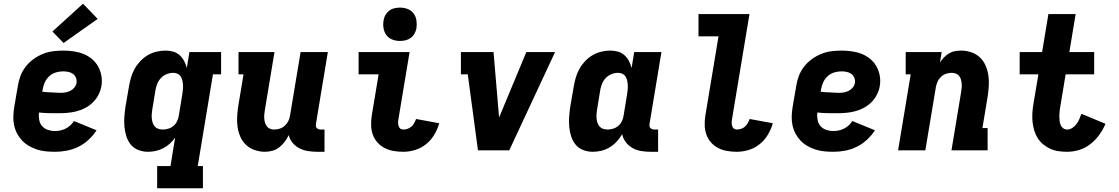

<svg xmlns="http://www.w3.org/2000/svg" viewBox="-20 -811 6040 1036"><path d="M277 8Q251 8 226.5 5.5Q202 3 179 -4.5Q156 -12 135.5 -24Q115 -36 99 -53Q83 -70 72 -91Q61 -112 56 -136Q51 -160 52 -185Q53 -210 57 -235L76 -345Q80 -373 90 -400Q100 -427 118 -450.5Q136 -474 160 -491.5Q184 -509 211 -520Q238 -531 266 -534.5Q294 -538 321 -538Q349 -538 377 -534Q405 -530 430 -520Q455 -510 475.5 -493Q496 -476 509 -453Q522 -430 527 -402.5Q532 -375 527 -346Q523 -322 511 -299Q499 -276 480.5 -258Q462 -240 439 -228Q416 -216 391.5 -210Q367 -204 343 -202Q319 -200 295 -200Q269 -200 242.5 -200.5Q216 -201 190 -204Q188 -184 191.5 -164.5Q195 -145 207 -131Q219 -117 238 -110.5Q257 -104 277 -104Q291 -104 305.5 -107Q320 -110 334 -117Q348 -124 359.5 -134.5Q371 -145 379 -158L501 -108Q483 -80 457.5 -56.5Q432 -33 402 -18.5Q372 -4 340 2Q308 8 277 8ZM308 -310Q321 -310 334.5 -312.5Q348 -315 360.5 -321.5Q373 -328 382 -339.5Q391 -351 393 -364Q395 -379 389.5 -392Q384 -405 373.5 -412.5Q363 -420 349 -423Q335 -426 321 -426Q301 -426 281 -420Q261 -414 245.5 -399.5Q230 -385 221.5 -366Q213 -347 210 -327L208 -316Q221 -314 233.5 -313.5Q246 -313 258.5 -312.5Q271 -312 283.5 -311Q296 -310 308 -310ZM323 -579 263 -641 428 -791 507 -709Z M828 205V85H900L925 -69Q913 -51 896.5 -36Q880 -21 860.5 -11Q841 -1 820 3.5Q799 8 778 8Q751 8 726.5 -1.5Q702 -11 686 -30.5Q670 -50 662 -75Q654 -100 651.5 -126.5Q649 -153 651 -180.5Q653 -208 657 -235L676 -345Q680 -369 687 -393Q694 -417 706.5 -439.5Q719 -462 737 -481Q755 -500 777 -513Q799 -526 823.5 -532Q848 -538 873 -538Q894 -538 914 -532.5Q934 -527 949 -513.5Q964 -500 973.5 -482Q983 -464 988 -444L1002 -530H1173V-410H1129L1047 85H1075V205ZM859 -112Q874 -112 889.5 -117Q905 -122 917 -132.5Q929 -143 936 -158Q943 -173 945 -188L963 -298Q965 -311 966.5 -324Q968 -337 967.5 -349.5Q967 -362 964.5 -374.5Q962 -387 956 -397Q950 -407 939 -412.5Q928 -418 915 -418Q897 -418 879.5 -411Q862 -404 849 -390.5Q836 -377 829 -360Q822 -343 819 -326L801 -216Q799 -204 798.5 -191.5Q798 -179 799.5 -167.5Q801 -156 805 -145.5Q809 -135 816.5 -127Q824 -119 835.5 -115.5Q847 -112 859 -112Z M1410 8Q1382 8 1355.5 -1Q1329 -10 1309 -28Q1289 -46 1278 -70.5Q1267 -95 1262.5 -122Q1258 -149 1259.5 -178Q1261 -207 1265 -235L1294 -410H1267V-530H1461L1409 -216Q1407 -204 1406 -192.5Q1405 -181 1406 -169.5Q1407 -158 1410.5 -147.5Q1414 -137 1420.5 -128.5Q1427 -120 1437.5 -116Q1448 -112 1460 -112Q1475 -112 1490 -117Q1505 -122 1517 -133Q1529 -144 1536 -158.5Q1543 -173 1545 -188L1602 -530H1749L1685 -144Q1684 -137 1684.5 -131Q1685 -125 1689 -120.5Q1693 -116 1699 -114Q1705 -112 1711 -112H1731V8H1691Q1666 8 1641.5 4Q1617 0 1595.5 -11Q1574 -22 1559 -40Q1544 -58 1538 -82Q1529 -63 1516 -46Q1503 -29 1486.5 -16Q1470 -3 1449.5 2.5Q1429 8 1410 8Z M2156 8Q2129 8 2103 3.5Q2077 -1 2055 -12.5Q2033 -24 2016.5 -42.5Q2000 -61 1991.5 -85Q1983 -109 1982.5 -135.5Q1982 -162 1986 -188L2023 -410H1915V-530H2190L2130 -169Q2128 -159 2128 -149.5Q2128 -140 2130.5 -131.5Q2133 -123 2139.5 -117.5Q2146 -112 2156 -112Q2167 -112 2179 -116Q2191 -120 2200 -128Q2209 -136 2215 -147Q2221 -158 2225 -169L2350 -146Q2341 -114 2323.5 -84.5Q2306 -55 2279.5 -33.5Q2253 -12 2220.5 -2Q2188 8 2156 8ZM2138 -590Q2117 -590 2097 -597.5Q2077 -605 2065 -621.5Q2053 -638 2049.5 -659Q2046 -680 2050 -702Q2052 -717 2060 -730.5Q2068 -744 2080.5 -753.5Q2093 -763 2108.5 -766.5Q2124 -770 2138 -770Q2160 -770 2179.5 -762.5Q2199 -755 2211.5 -738.5Q2224 -722 2227 -701Q2230 -680 2227 -658Q2224 -643 2216.5 -629.5Q2209 -616 2196 -606.5Q2183 -597 2168 -593.5Q2153 -590 2138 -590Z M2559 0 2504 -410H2467V-530H2643L2673 -177Q2673 -177 2673 -176.5Q2673 -176 2673 -176Q2673 -176 2673 -176.5Q2673 -177 2673 -177L2820 -530H2975L2728 0Z M3178 8Q3151 8 3126.5 -1.5Q3102 -11 3086 -30.5Q3070 -50 3062 -75Q3054 -100 3051.5 -126.5Q3049 -153 3051 -180.5Q3053 -208 3057 -235L3076 -345Q3080 -369 3087 -393Q3094 -417 3106.5 -439.5Q3119 -462 3137 -481Q3155 -500 3177 -513Q3199 -526 3223.5 -532Q3248 -538 3273 -538Q3294 -538 3314 -532.5Q3334 -527 3349 -513.5Q3364 -500 3373.5 -482Q3383 -464 3388 -444L3402 -530H3549L3485 -144Q3484 -137 3484.5 -131Q3485 -125 3489 -120.5Q3493 -116 3499 -114Q3505 -112 3511 -112H3531V8H3491Q3465 8 3440 4Q3415 0 3393.5 -12Q3372 -24 3357 -43.5Q3342 -63 3337 -87Q3325 -66 3308 -47.5Q3291 -29 3269.5 -16Q3248 -3 3225 2.5Q3202 8 3178 8ZM3259 -112Q3274 -112 3289.5 -117Q3305 -122 3317 -132.5Q3329 -143 3336 -158Q3343 -173 3345 -188L3363 -298Q3365 -311 3366.5 -324Q3368 -337 3367.5 -349.5Q3367 -362 3364.5 -374.5Q3362 -387 3356 -397Q3350 -407 3339 -412.5Q3328 -418 3315 -418Q3297 -418 3279.5 -411Q3262 -404 3249 -390.5Q3236 -377 3229 -360Q3222 -343 3219 -326L3201 -216Q3199 -204 3198.5 -191.5Q3198 -179 3199.5 -167.5Q3201 -156 3205 -145.5Q3209 -135 3216.5 -127Q3224 -119 3235.5 -115.5Q3247 -112 3259 -112Z M3956 8Q3929 8 3903 3.5Q3877 -1 3855 -12.5Q3833 -24 3816.5 -42.5Q3800 -61 3791.5 -85Q3783 -109 3782.5 -135.5Q3782 -162 3786 -188L3857 -615H3749V-735H4024L3930 -169Q3928 -159 3928 -149.5Q3928 -140 3930.5 -131.5Q3933 -123 3939.5 -117.5Q3946 -112 3956 -112Q3967 -112 3979 -116Q3991 -120 4000 -128Q4009 -136 4015 -147Q4021 -158 4025 -169L4150 -146Q4141 -114 4123.5 -84.5Q4106 -55 4079.5 -33.5Q4053 -12 4020.5 -2Q3988 8 3956 8Z M4477 8Q4451 8 4426.5 5.5Q4402 3 4379 -4.5Q4356 -12 4335.5 -24Q4315 -36 4299 -53Q4283 -70 4272 -91Q4261 -112 4256 -136Q4251 -160 4252 -185Q4253 -210 4257 -235L4276 -345Q4280 -373 4290 -400Q4300 -427 4318 -450.5Q4336 -474 4360 -491.5Q4384 -509 4411 -520Q4438 -531 4466 -534.5Q4494 -538 4521 -538Q4549 -538 4577 -534Q4605 -530 4630 -520Q4655 -510 4675.5 -493Q4696 -476 4709 -453Q4722 -430 4727 -402.5Q4732 -375 4727 -346Q4723 -322 4711 -299Q4699 -276 4680.5 -258Q4662 -240 4639 -228Q4616 -216 4591.5 -210Q4567 -204 4543 -202Q4519 -200 4495 -200Q4469 -200 4442.5 -200.5Q4416 -201 4390 -204Q4388 -184 4391.5 -164.5Q4395 -145 4407 -131Q4419 -117 4438 -110.5Q4457 -104 4477 -104Q4491 -104 4505.5 -107Q4520 -110 4534 -117Q4548 -124 4559.5 -134.5Q4571 -145 4579 -158L4701 -108Q4683 -80 4657.5 -56.5Q4632 -33 4602 -18.5Q4572 -4 4540 2Q4508 8 4477 8ZM4508 -310Q4521 -310 4534.5 -312.5Q4548 -315 4560.5 -321.5Q4573 -328 4582 -339.5Q4591 -351 4593 -364Q4595 -379 4589.5 -392Q4584 -405 4573.5 -412.5Q4563 -420 4549 -423Q4535 -426 4521 -426Q4501 -426 4481 -420Q4461 -414 4445.5 -399.5Q4430 -385 4421.5 -366Q4413 -347 4410 -327L4408 -316Q4421 -314 4433.5 -313.5Q4446 -313 4458.5 -312.5Q4471 -312 4483.5 -311Q4496 -310 4508 -310Z M4826 0 4894 -410H4867V-530H5061L5052 -474Q5062 -489 5074 -501.5Q5086 -514 5101 -523Q5116 -532 5132.5 -535Q5149 -538 5165 -538Q5194 -538 5220.5 -529Q5247 -520 5266.5 -502Q5286 -484 5297 -459.5Q5308 -435 5312.5 -408Q5317 -381 5315.5 -352Q5314 -323 5310 -295L5281 -120H5309V0H5114L5166 -314Q5168 -326 5169 -337.5Q5170 -349 5169 -360.5Q5168 -372 5165 -382.5Q5162 -393 5155 -401.5Q5148 -410 5137.5 -414Q5127 -418 5115 -418Q5100 -418 5085 -413Q5070 -408 5058 -397Q5046 -386 5039.5 -371.5Q5033 -357 5030 -342L4973 0Z M5738 8Q5714 8 5690.5 4.5Q5667 1 5646.5 -8.5Q5626 -18 5608.5 -32.5Q5591 -47 5579 -66Q5567 -85 5560.5 -107.5Q5554 -130 5551.5 -153Q5549 -176 5550.5 -200.5Q5552 -225 5556 -249L5583 -410H5482V-530H5603L5637 -735H5784L5750 -530H5884V-410H5730L5700 -229Q5698 -217 5697 -205Q5696 -193 5696 -181Q5696 -169 5697.5 -157.5Q5699 -146 5703.5 -135.5Q5708 -125 5717.5 -118.5Q5727 -112 5738 -112Q5753 -112 5766.5 -121Q5780 -130 5789 -142.5Q5798 -155 5804 -168.5Q5810 -182 5815 -197L5945 -143Q5932 -112 5911.5 -83.5Q5891 -55 5863.5 -33.5Q5836 -12 5803.5 -2Q5771 8 5738 8Z"/></svg>

Font: Iosevka Slab Heavy Extended
Style: Italic
Weight: 900
Width: 7
Italic angle: -9°
Monospace: yes
Designer: Belleve Invis
Foundry: Belleve Invis
Version: Version 11.1.0; ttfautohint (v1.8.3)